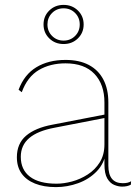

<svg xmlns="http://www.w3.org/2000/svg" viewBox="-20 -755 557 785"><path d="M407 -336Q407 -410 366 -453Q325 -496 248 -496Q185 -496 138.5 -468.5Q92 -441 69 -378L56 -388Q79 -450 128.5 -480Q178 -510 248 -510Q304 -510 343 -489.5Q382 -469 402.5 -430Q423 -391 423 -336V-78Q423 -6 482 -6Q504 -6 516 -14L515 0Q501 8 479 8Q464 8 447 1Q430 -6 418.5 -25.5Q407 -45 407 -84V-130L414 -136Q407 -87 375.5 -54.5Q344 -22 299.5 -6Q255 10 209 10Q159 10 123 -4.5Q87 -19 68 -46Q49 -73 49 -112Q49 -168 86.5 -200Q124 -232 193 -245L410 -287V-273L204 -233Q134 -220 99.5 -190.5Q65 -161 65 -114Q65 -61 102.5 -32.5Q140 -4 211 -4Q241 -4 274.5 -13Q308 -22 338.5 -41.5Q369 -61 388 -91.5Q407 -122 407 -165ZM240 -735Q275 -735 298.5 -712Q322 -689 322 -655Q322 -621 298.5 -598Q275 -575 240 -575Q205 -575 181.5 -598Q158 -621 158 -655Q158 -689 181.5 -712Q205 -735 240 -735ZM240 -721Q212 -721 193 -702Q174 -683 174 -655Q174 -627 193 -608Q212 -589 240 -589Q268 -589 287 -608Q306 -627 306 -655Q306 -683 287 -702Q268 -721 240 -721Z"/></svg>

Font: Work Sans Thin
Style: Regular
Weight: 250
Designer: Wei Huang
Foundry: Wei Huang
Version: Version 2.012